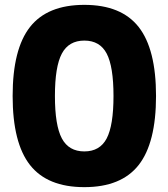

<svg xmlns="http://www.w3.org/2000/svg" viewBox="-20 -760 693 790"><path d="M327 10Q175 10 103.5 -81Q32 -172 32 -365Q32 -558 103.5 -649Q175 -740 327 -740Q479 -740 550.5 -649Q622 -558 622 -365Q622 -172 550.5 -81Q479 10 327 10ZM327 -137Q391 -137 419 -190.5Q447 -244 447 -365Q447 -486 419 -539.5Q391 -593 327 -593Q263 -593 234.5 -539.5Q206 -486 206 -365Q206 -244 234.5 -190.5Q263 -137 327 -137Z"/></svg>

Font: M PLUS 1 Thin ExtraBold
Style: Regular
Weight: 800
Version: Version 1.001